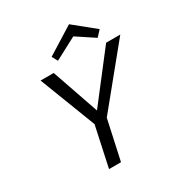

<svg xmlns="http://www.w3.org/2000/svg" viewBox="-198 -1001 1070 1139"><g transform="rotate(-30 337.0 -431.5)"><path d="M427 -788 276 -708 255 -747 441 -863 584 -747 548 -708ZM674 -658 358 -271 299 0H217L276 -274L128 -658H218L329 -337L577 -658Z"/></g></svg>

Font: EauTest Medium
Style: Italic
Weight: 500
Italic angle: -12°
Designer: Christian Thalmann (Catharsis Fonts)
Version: Version 0.001;PS 000.001;hotconv 1.0.88;makeotf.lib2.5.64775